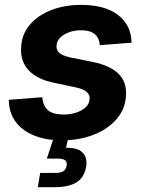

<svg xmlns="http://www.w3.org/2000/svg" viewBox="-20 -567 591 791"><path d="M236.8 11.2Q170.9 11.2 122.3 -8.1Q73.7 -27.3 46.4 -62.7Q19 -98.1 16.6 -147.5Q16.6 -149.4 16.6 -151.6Q16.6 -153.8 16.6 -155.8L154.3 -166.5Q157.2 -129.4 178.2 -112.3Q199.2 -95.2 242.7 -95.2Q269.5 -95.2 293.2 -102.8Q316.9 -110.4 332.3 -124.5Q347.7 -138.7 349.1 -158.2Q350.6 -176.3 337.2 -188.2Q323.7 -200.2 292 -207L201.7 -226.1Q131.8 -240.7 97.7 -277.8Q63.5 -314.9 66.9 -370.6Q69.3 -426.3 103.5 -465.8Q137.7 -505.4 192.9 -526.1Q248 -546.9 313.5 -546.9Q409.2 -546.9 462.4 -508.1Q515.6 -469.2 521 -405.3Q521.5 -401.9 521.7 -398.4Q522 -395 522 -391.1L391.1 -380.9Q389.2 -410.2 370.4 -426.3Q351.6 -442.4 313.5 -442.4Q289.1 -442.4 266.6 -434.8Q244.1 -427.2 229.2 -413.3Q214.4 -399.4 212.9 -379.4Q211.4 -361.3 223.9 -349.6Q236.3 -337.9 268.6 -330.6L363.3 -311.5Q434.6 -296.9 468.8 -262.5Q502.9 -228 499 -173.8Q497.1 -130.9 475.3 -96.7Q453.6 -62.5 417.2 -38.3Q380.9 -14.2 334.5 -1.5Q288.1 11.2 236.8 11.2ZM135.7 204.1 145.5 145.5H206.5Q229.5 145.5 240.7 138.4Q252 131.3 254.4 115.7Q257.3 100.1 248.5 93.3Q239.7 86.4 216.3 86.4H172.9L208.5 -21.5H265.1L261.2 0L252 42Q297.9 40.5 319.3 60.8Q340.8 81.1 335 119.1Q327.6 163.6 295.9 183.8Q264.2 204.1 204.1 204.1Z"/></svg>

Font: Inter 18pt
Style: Bold Italic
Weight: 700
Italic angle: -9.3988°
Designer: Rasmus Andersson
Foundry: rsms
Version: Version 4.001;git-66647c0bb